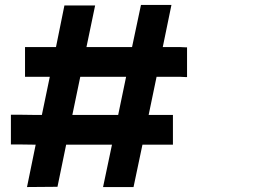

<svg xmlns="http://www.w3.org/2000/svg" viewBox="-20 -754 1125 775"><path d="M457 -290 489 -444H408H304L272 -290H351ZM549 -734H672L637 -564H707Q719 -563 728 -563H735V-443H728Q719 -443 707 -444H633H612L580 -290H650H671H678V-170H671H650H576H555L519 1H396L432 -170H351H247L212 0L89 1L124 -170Q83 -171 52 -171H31H24V-291H32H52Q83 -291 126 -290H149L181 -444H109H88H81V-564H88H109H183H206L240 -732H364L329 -564H408H513Z"/></svg>

Font: FoundationLogo
Style: Medium
Weight: 500
Version: Version 0.3